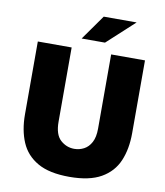

<svg xmlns="http://www.w3.org/2000/svg" viewBox="-99 -1010 944 1101"><g transform="rotate(10 373.0 -459.5)"><path d="M379.5 10Q263 10 194.8 -29Q126.5 -68 97 -137.5Q67.5 -207 67.5 -299V-723H264.5V-291Q264.5 -216 299.2 -184.5Q334 -153 379.5 -153Q409.5 -153 435.8 -166.8Q462 -180.5 478.2 -210.8Q494.5 -241 494.5 -291V-723H691.5V-299Q691.5 -207 662 -137.5Q632.5 -68 564.2 -29Q496 10 379.5 10ZM312 -783.5 415 -929H606.5L448 -783.5Z"/></g></svg>

Font: Public Sans Thin Black
Style: Regular
Weight: 900
Version: Version 2.001